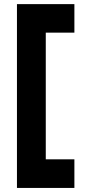

<svg xmlns="http://www.w3.org/2000/svg" viewBox="-20 -820 421 940"><path d="M204.1 -40H344.2V100.1H63V-799.8H344.2V-660.2H204.1Z"/></svg>

Font: Righteous
Style: Regular
Weight: 400
Version: Version 1.000